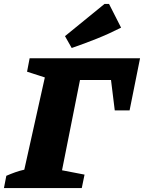

<svg xmlns="http://www.w3.org/2000/svg" viewBox="-55 -952 729 972"><path d="M654 -657 601 -393H526L507 -547H350L259 -90L373 -68L359 0H-35L-23 -62Q0 -72 22.5 -80Q45 -88 68 -93L172 -560L82 -589L95 -657ZM308 -709 274 -769 474 -932H497L558 -812Q497 -781 434.5 -756Q372 -731 308 -709Z"/></svg>

Font: Piazzolla ExtraBold
Style: Italic
Weight: 800
Italic angle: -11.3°
Designer: Juan Pablo del Peral
Foundry: Huerta Tipografica
Version: Version 1.330